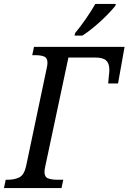

<svg xmlns="http://www.w3.org/2000/svg" viewBox="-44 -951 650 971"><path d="M333 -771 336 -784Q361 -814 389 -854Q417 -894 438 -931H542L539 -921Q523 -901 495 -872.5Q467 -844 434 -816.5Q401 -789 373 -771ZM-24 0 -15 -42H-4Q29 -42 53.5 -54Q78 -66 88 -111L192 -605Q196 -621 196 -634Q196 -658 179.5 -665Q163 -672 133 -672H119L128 -714H586L553 -529H503L507 -571Q508 -578 508.5 -585.5Q509 -593 509 -598Q509 -630 493 -645Q477 -660 438 -660H302L185 -110Q181 -94 181 -81Q181 -56 199 -49Q217 -42 247 -42H276L267 0Z"/></svg>

Font: Noto Serif SemiCondensed
Style: Italic
Weight: 400
Width: 4
Italic angle: -12°
Designer: Monotype Design Team
Foundry: Monotype Imaging Inc.
Version: Version 2.013